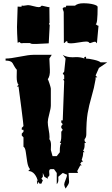

<svg xmlns="http://www.w3.org/2000/svg" viewBox="-20 -1069 678 1158"><path d="M547.4 -816.9 523.9 -809.1Q519 -809.1 515.9 -813.7Q512.7 -818.4 499.8 -818.4Q486.8 -818.4 454.8 -813Q422.9 -807.6 408.4 -807.6Q394 -807.6 387.2 -811Q387.2 -817.9 386 -819.1Q384.8 -820.3 378.9 -820.3Q377.4 -819.3 375 -815.9Q370.1 -809.1 365.2 -809.1L364.3 -997.1L357.4 -1017.1L365.7 -1025.9L373 -1024.4Q377.4 -1024.9 379.9 -1034.7H432.1Q448.7 -1049.3 483.4 -1049.3Q518.1 -1049.3 543.5 -1042.5Q568.8 -1035.6 568.8 -1027.3Q568.8 -923.3 557.1 -923.3Q567.9 -913.6 574.2 -913.6L564.5 -807.6L556.2 -816.9ZM120.6 -1034.2 148.9 -1038.1Q158.7 -1038.1 181.4 -1032Q204.1 -1025.9 213.6 -1025.9Q223.1 -1025.9 226.1 -1030.3Q229 -1034.7 233.4 -1034.7L272.5 -1025.9L277.8 -1027.3L278.8 -930.2Q276.4 -930.2 276.4 -928.2V-923.8Q276.4 -922.4 275.9 -921.4Q279.8 -921.4 279.8 -918.5L273.9 -807.6L205.1 -804.2H176.3Q166.5 -804.2 161.1 -809.1H115.7L113.8 -807.6Q109.4 -809.1 106 -809.1H103.5Q102.1 -815.4 96.7 -815.4L86.4 -811Q82.5 -874.5 82.5 -906.2L86.4 -1029.3L102.5 -1028.3Q108.9 -1028.3 110.1 -1029.3Q111.3 -1030.3 111.3 -1036.6Q114.3 -1034.2 120.6 -1034.2ZM238.3 18.6 229.5 38.6H218.8Q209 27.8 208.5 26.9Q204.1 0.5 188.5 -18.6Q172.9 -37.6 150.4 -37.6L161.1 -48.8Q148.9 -62 144 -93.8Q139.2 -125.5 135.5 -152.3Q131.8 -179.2 121.6 -184.1V-240.7L111.3 -251.5V-263.2L121.6 -274.4V-286.1H111.3V-297.9L121.6 -308.6Q121.6 -317.4 108.9 -417.2Q96.2 -517.1 91.8 -546.9H81.5L91.8 -557.6Q80.6 -569.3 80.6 -605Q80.6 -640.6 81.5 -647.9Q73.2 -657.2 66.2 -669.7Q59.1 -682.1 55.7 -688.5Q46.4 -703.6 13.7 -703.6V-715.8Q42.5 -715.8 98.6 -727.1Q154.8 -738.3 180.2 -738.3H292L277.8 -715.8L280.8 -648.9Q282.7 -609.9 268.1 -591.3Q271.5 -586.9 279.1 -563.2Q286.6 -539.6 286.6 -534.2V-433.6Q286.6 -416 277.3 -382.1Q268.1 -348.1 268.1 -332.5Q268.1 -316.9 273.4 -288.1Q278.8 -259.3 278.8 -242.7L277.8 -229.5Q287.6 -217.8 287.6 -194.8L286.6 -164.6L296.9 -127.4H322.3L340.8 -150.9V-162.1Q340.8 -195.3 349.6 -207H340.8Q349.6 -219.7 349.6 -245.6V-274.4L358.4 -286.1L349.6 -297.9V-308.6L358.4 -320.3L349.6 -330.1V-342.8H358.4L367.2 -580.1L360.8 -591.3H367.2V-613.8L358.4 -626L367.2 -636.7L375.5 -715.8L358.4 -738.3Q380.4 -723.6 418 -723.6L439.9 -724.6Q467.8 -724.6 490.2 -715.8Q487.8 -717.8 487.8 -720.7Q487.8 -726.6 499 -726.6V-715.8Q515.1 -715.8 546.1 -708.7Q577.1 -701.7 586.9 -692.9H626.5L576.7 -659.2L556.6 -613.8L566.9 -602.5H556.6V-591.3Q547.9 -539.1 532.2 -486.1Q516.6 -433.1 508.5 -385.5Q500.5 -337.9 500.5 -258.3Q500.5 -240.2 490.2 -229.5V-218.3L499 -207H490.2V-192.4Q490.2 -172.9 481.4 -161.1L490.2 -150.9H481.4V-144.5Q481.4 -128.4 472.7 -104.5L481.4 -93.8H472.7L463.9 -82L472.7 -71.3H463.9L445.8 -37.6L450.7 -25.9H393.6L396.5 24.9Q397.5 36.1 387.5 50.5Q377.4 64.9 375.5 68.4Q367.2 51.8 367.2 43.5Q367.2 35.2 375.7 15.1Q384.3 -4.9 384.3 -15.1L358.4 -25.9L331.5 -2.9L332 17.1Q332 30.8 322.3 42V-25.9L305.7 -48.8H286.6Q276.4 -48.8 276.4 -33.7L277.8 -16.1Q277.8 -2.9 268.1 -2.9V8.8L248 -2.9L238.3 -25.9V-2.9L229.5 8.8ZM209.5 42Q202.6 39.6 202.6 17.6Q203.1 19.5 208.5 26.9Q209.5 31.7 209.5 42Z"/></svg>

Font: Butcherman Caps
Style: Regular
Weight: 400
Version: Version 001.003